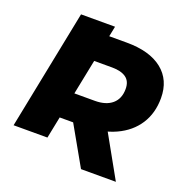

<svg xmlns="http://www.w3.org/2000/svg" viewBox="-140 -828 1020 1056"><g transform="rotate(20 370.0 -300.0)"><path d="M153 -127 184 -279H390Q455 -279 491 -310Q527 -341 527 -398Q527 -443 498 -463.5Q469 -484 417 -484H227L259 -640H445Q580 -640 653.5 -581.5Q727 -523 727 -417Q727 -329 685 -264Q643 -199 565 -163Q487 -127 381 -127ZM16 0 156 -700H355L214 0ZM447 100 294 -170H500L651 100Z"/></g></svg>

Font: Montserrat Thin ExtraBold
Style: Italic
Weight: 800
Italic angle: -11.3°
Version: Version 9.000